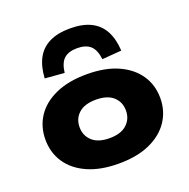

<svg xmlns="http://www.w3.org/2000/svg" viewBox="-137 -908 1035 1051"><g transform="rotate(-20 380.0 -382.5)"><path d="M380 11Q274 11 199 -22.5Q124 -56 85 -115Q46 -174 46 -249Q46 -325 85 -383.5Q124 -442 199 -475.5Q274 -509 380 -509Q487 -509 561.5 -475.5Q636 -442 675.5 -383.5Q715 -325 715 -249Q715 -174 675.5 -115Q636 -56 561.5 -22.5Q487 11 380 11ZM380 -137Q446 -137 480.5 -168.5Q515 -200 515 -249Q515 -299 480.5 -330Q446 -361 380 -361Q314 -361 279.5 -330Q245 -299 245 -249Q245 -200 279.5 -168.5Q314 -137 380 -137ZM270 -557 157 -566Q161 -635 186 -681.5Q211 -728 259.5 -752Q308 -776 380 -776Q453 -776 501 -752Q549 -728 574 -681.5Q599 -635 603 -566L490 -557Q483 -614 456 -637.5Q429 -661 380 -661Q330 -661 303.5 -637.5Q277 -614 270 -557Z"/></g></svg>

Font: Nunito Sans 10pt Expanded Black
Style: Regular
Weight: 900
Width: 7
Designer: Vernon Adams
Foundry: Vernon Adams
Version: Version 3.101;gftools[0.9.27]